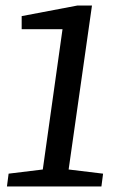

<svg xmlns="http://www.w3.org/2000/svg" viewBox="-20 -671 426 691"><path d="M5 0 11 -46 134 -61 205 -566H58V-613L258 -651H311L227 -61L351 -46L345 0Z"/></svg>

Font: Faustina Light Medium
Style: Italic
Weight: 500
Italic angle: -8°
Version: Version 1.200